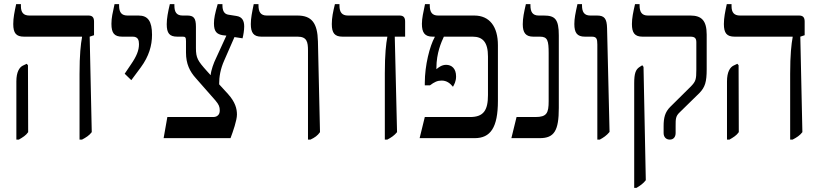

<svg xmlns="http://www.w3.org/2000/svg" viewBox="-20 -667 3961 927"><path d="M364 7H376C395 -3 411 -13 423 -29L413 -490L434 -497V-563C434 -584 425 -592 407 -592H122C94 -592 81 -606 81 -637V-647H58C50 -610 44 -581 44 -551C44 -507 58 -490 96 -490H376V-487C370 -455 364 -403 364 -311ZM59 7H71C90 -4 105 -13 116 -29L115 -352L109 -359L90 -350C74 -342 59 -320 59 -274Z M614 -280 660 -342C699 -395 714 -447 714 -499C714 -565 694 -592 649 -592H596C568 -592 555 -606 555 -640V-647H533C524 -605 518 -582 518 -552C518 -507 532 -490 570 -490H621C647 -490 651 -472 651 -454C651 -424 640 -396 611 -354L582 -311Z M770 0H1093C1105 -32 1124 -86 1124 -114C1124 -142 1116 -174 1081 -213L1038 -260C1038 -296 1044 -334 1063 -376L1112 -488L1151 -482C1155 -497 1159 -521 1159 -539C1159 -566 1150 -586 1121 -590L1083 -596C1062 -599 1054 -616 1054 -641V-647H1031C1018 -602 1013 -578 1013 -554C1013 -514 1027 -502 1055 -497L1073 -495L1023 -386C1012 -364 999 -328 997 -304L978 -325C935 -373 926 -387 926 -435V-538C926 -580 915 -592 884 -592H862C832 -592 822 -609 822 -640V-647H800C791 -609 785 -578 785 -550C785 -507 798 -490 836 -490H863C875 -490 878 -486 878 -468V-413C878 -359 896 -322 926 -289L1020 -182C1037 -162 1041 -151 1041 -134C1041 -125 1039 -117 1034 -112C1029 -106 1021 -102 1010 -102H788Z M1467 7H1479C1500 -3 1513 -12 1525 -29L1515 -467C1513 -557 1484 -592 1416 -592H1268C1238 -592 1228 -610 1228 -641V-647H1205C1197 -608 1191 -579 1191 -551C1191 -509 1204 -490 1242 -490H1417C1462 -490 1467 -464 1467 -423Z M1838 7H1850C1869 -3 1884 -13 1897 -29L1886 -490H1936V-563C1936 -584 1927 -592 1909 -592H1660C1631 -592 1619 -608 1619 -640V-647H1597C1588 -610 1582 -582 1582 -551C1582 -507 1596 -490 1634 -490H1850V-488C1844 -457 1838 -405 1838 -314Z M2006 0H2272C2348 0 2384 -51 2384 -180V-449C2384 -538 2344 -592 2270 -592H2095C2065 -592 2055 -610 2055 -641V-647H2032C2024 -608 2017 -579 2017 -552C2017 -509 2031 -490 2069 -490H2079V-488C2055 -445 2031 -352 2031 -267V-255H2056C2077 -271 2092 -278 2112 -278C2137 -278 2153 -265 2167 -248C2173 -259 2182 -274 2182 -298C2182 -337 2160 -354 2134 -354C2113 -354 2098 -342 2087 -333V-339C2087 -411 2111 -464 2123 -490H2262C2311 -490 2336 -463 2336 -394V-208C2336 -135 2315 -102 2250 -102H2031Z M2449 0H2586C2656 0 2678 -36 2678 -146V-496C2678 -574 2660 -592 2606 -592H2581C2551 -592 2541 -610 2541 -641V-647H2519C2510 -608 2504 -580 2504 -550C2504 -509 2518 -490 2555 -490H2587C2624 -490 2629 -471 2629 -410V-179C2629 -121 2620 -102 2565 -102H2474Z M2864 7H2876C2894 -3 2908 -12 2923 -30L2911 -531C2910 -577 2898 -592 2863 -592H2830C2800 -592 2790 -610 2790 -641V-647H2768C2758 -602 2753 -578 2753 -551C2753 -509 2766 -490 2804 -490H2837C2860 -490 2864 -480 2864 -452Z M3214 7C3232 7 3242 -6 3242 -25V-59C3242 -92 3242 -106 3261 -124L3357 -218C3384 -246 3392 -271 3392 -333V-500C3392 -569 3366 -592 3313 -592H3108C3078 -592 3068 -610 3068 -641V-647H3046C3037 -608 3031 -579 3031 -551C3031 -509 3044 -490 3082 -490H3313C3334 -490 3342 -483 3342 -463V-331C3342 -283 3339 -274 3316 -250L3216 -151C3191 -126 3184 -99 3184 -58V-25C3184 -5 3196 7 3214 7ZM3042 240H3053C3070 230 3086 219 3098 203L3087 -344L3081 -352L3067 -343C3049 -331 3042 -312 3042 -265Z M3795 7H3807C3826 -3 3842 -13 3854 -29L3844 -490L3865 -497V-563C3865 -584 3856 -592 3838 -592H3553C3525 -592 3512 -606 3512 -637V-647H3489C3481 -610 3475 -581 3475 -551C3475 -507 3489 -490 3527 -490H3807V-487C3801 -455 3795 -403 3795 -311ZM3490 7H3502C3521 -4 3536 -13 3547 -29L3546 -352L3540 -359L3521 -350C3505 -342 3490 -320 3490 -274Z"/></svg>

Font: Noto Serif Hebrew Condensed Medium
Style: Regular
Weight: 500
Width: 3
Designer: Monotype Design Team
Foundry: Monotype Imaging Inc.
Version: Version 2.004